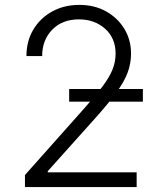

<svg xmlns="http://www.w3.org/2000/svg" viewBox="-20 -757 650 777"><path d="M81 0V-48.7L318.5 -315.7Q365.1 -367.9 393.5 -405.4Q421.9 -442.8 434.8 -474.3Q447.8 -505.7 447.8 -540.1Q447.8 -602.6 405.4 -640.6Q362.9 -678.6 299.4 -678.6Q231.9 -678.6 191.2 -636.7Q150.6 -594.8 150.6 -530.2H87Q87 -590.6 114.9 -637.3Q142.8 -683.9 191.2 -710.6Q239.7 -737.2 301.1 -737.2Q362.2 -737.2 409.3 -710.9Q456.3 -684.7 483.3 -640.1Q510.3 -595.5 510.3 -540.1Q510.3 -500 496.3 -462.5Q482.2 -425.1 448.2 -378.7Q414.1 -332.4 353.7 -265.6L173.3 -64.3V-59.7H533V0ZM259.9 -345.5V-396.7H558.2V-345.5Z"/></svg>

Font: Inter Zeller Light
Style: Regular
Weight: 300
Designer: Rasmus Andersson; Joe Bland
Foundry: zeller
Version: Version 3.015;git-dec3a8cb1